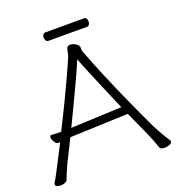

<svg xmlns="http://www.w3.org/2000/svg" viewBox="-146 -940 983 1065"><g transform="rotate(-20 345.0 -407.0)"><path d="M240 -771Q231 -771 226.5 -779Q222 -787 222 -797Q222 -806 226.5 -813.5Q231 -821 241 -821H469Q478 -821 482.5 -813.5Q487 -806 487 -796Q487 -787 482.5 -779Q478 -771 468 -771ZM172 -227Q156 -193 139.5 -161Q123 -129 109 -100Q101 -84 89 -56Q77 -28 71 -11Q68 -3 56 1.5Q44 6 31 6Q19 6 10 2Q1 -2 1 -10Q1 -17 5 -22Q9 -28 13.5 -36Q18 -44 28 -62.5Q38 -81 57 -118Q76 -155 110 -221Q107 -221 104.5 -220.5Q102 -220 100 -220H99Q88 -220 78 -235.5Q68 -251 68 -264Q68 -275 78 -275H80Q89 -274 98 -273.5Q107 -273 117 -273H135Q170 -342 204.5 -413.5Q239 -485 268 -548Q297 -611 314 -652Q318 -662 321 -680.5Q324 -699 331 -705Q338 -710 346 -710Q360 -710 375 -701.5Q390 -693 394 -683Q396 -680 396 -676.5Q396 -673 396 -670V-663Q396 -660 398 -652Q427 -575 465.5 -483.5Q504 -392 546 -299Q588 -206 627 -124Q635 -108 652 -78Q669 -48 685 -25Q687 -22 688 -19.5Q689 -17 689 -15Q689 -5 674.5 1Q660 7 645 7Q635 7 627 4.5Q619 2 617 -4Q611 -22 599.5 -51.5Q588 -81 580 -99Q565 -131 549 -167Q533 -203 516 -240ZM495 -287Q467 -352 440 -415.5Q413 -479 391 -532Q369 -585 356 -620Q341 -583 315 -527Q289 -471 258 -405.5Q227 -340 195 -274Z"/></g></svg>

Font: Moon Stars Kai T Light
Style: Regular
Weight: 300
Designer: GuiWonder
Version: Version 1.101